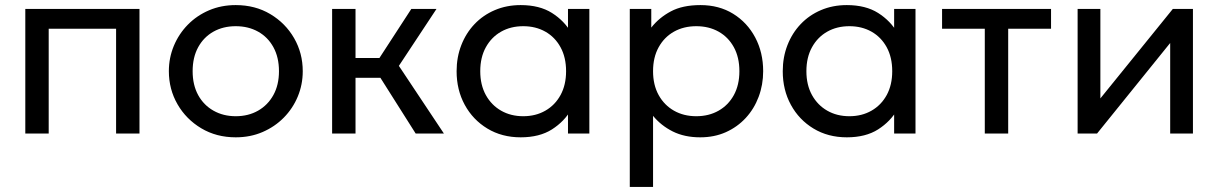

<svg xmlns="http://www.w3.org/2000/svg" viewBox="-20 -525 4790 755"><path d="M79.5 0V-490H528.5V0H436.5V-412H171.5V0Z M907 15Q831 15 771.5 -20.5Q712 -56 678 -115Q644 -174 644 -245Q644 -297.5 663.5 -344.5Q683 -391.5 718.5 -427.8Q754 -464 802 -484.5Q850 -505 907 -505Q983.5 -505 1043 -469.5Q1102.5 -434 1136.5 -375Q1170.5 -316 1170.5 -245Q1170.5 -192.5 1151 -145.5Q1131.5 -98.5 1096 -62.5Q1060.5 -26.5 1012.5 -5.8Q964.5 15 907 15ZM907 -68Q956.5 -68 994.8 -89.8Q1033 -111.5 1055 -151.2Q1077 -191 1077 -245Q1077 -299.5 1055.2 -339.2Q1033.5 -379 995 -400.5Q956.5 -422 907 -422Q857.5 -422 819.2 -400.5Q781 -379 759.2 -339.2Q737.5 -299.5 737.5 -245Q737.5 -191 759.2 -151.2Q781 -111.5 819.5 -89.8Q858 -68 907 -68Z M1614.5 0 1449 -261.5 1597.5 -490H1696.5L1548.5 -266L1725.5 0ZM1286 0V-490H1378V-297H1524.5V-219H1378V0Z M2027.5 15Q1953.5 15 1896.5 -19.5Q1839.5 -54 1807.5 -112.8Q1775.5 -171.5 1775.5 -245Q1775.5 -300 1794 -347.5Q1812.5 -395 1846 -430.2Q1879.5 -465.5 1925.8 -485.2Q1972 -505 2027.5 -505Q2101.5 -505 2150.5 -474Q2199.5 -443 2227 -395L2213.5 -375V-490H2297.5V0H2213.5V-115L2227 -95.5Q2199.5 -47.5 2150.5 -16.2Q2101.5 15 2027.5 15ZM2037.5 -68Q2086.5 -68 2124.5 -89.8Q2162.5 -111.5 2184.2 -151.2Q2206 -191 2206 -245Q2206 -299.5 2184.2 -339.2Q2162.5 -379 2124.5 -400.5Q2086.5 -422 2037.5 -422Q1988.5 -422 1950.5 -400.5Q1912.5 -379 1890.5 -339.2Q1868.5 -299.5 1868.5 -245Q1868.5 -191 1890.5 -151.2Q1912.5 -111.5 1950.5 -89.8Q1988.5 -68 2037.5 -68Z M2456.5 210V-490H2541V-416.5Q2571.5 -455.5 2617.8 -480.2Q2664 -505 2734.5 -505Q2807.5 -505 2863 -470.8Q2918.5 -436.5 2949.8 -377.5Q2981 -318.5 2981 -245Q2981 -191.5 2963.2 -144.2Q2945.5 -97 2912.5 -61.2Q2879.5 -25.5 2834.2 -5.2Q2789 15 2733.5 15Q2671.5 15 2625.2 -8.2Q2579 -31.5 2548 -69.5V210ZM2718 -68Q2767.5 -68 2805.8 -89.8Q2844 -111.5 2865.8 -151.2Q2887.5 -191 2887.5 -245Q2887.5 -299.5 2865.8 -339.2Q2844 -379 2805.8 -400.5Q2767.5 -422 2718 -422Q2668.5 -422 2630.2 -400.5Q2592 -379 2570 -339.2Q2548 -299.5 2548 -245Q2548 -191 2570 -151.2Q2592 -111.5 2630.2 -89.8Q2668.5 -68 2718 -68Z M3310 15Q3236 15 3179 -19.5Q3122 -54 3090 -112.8Q3058 -171.5 3058 -245Q3058 -300 3076.5 -347.5Q3095 -395 3128.5 -430.2Q3162 -465.5 3208.2 -485.2Q3254.5 -505 3310 -505Q3384 -505 3433 -474Q3482 -443 3509.5 -395L3496 -375V-490H3580V0H3496V-115L3509.5 -95.5Q3482 -47.5 3433 -16.2Q3384 15 3310 15ZM3320 -68Q3369 -68 3407 -89.8Q3445 -111.5 3466.8 -151.2Q3488.5 -191 3488.5 -245Q3488.5 -299.5 3466.8 -339.2Q3445 -379 3407 -400.5Q3369 -422 3320 -422Q3271 -422 3233 -400.5Q3195 -379 3173 -339.2Q3151 -299.5 3151 -245Q3151 -191 3173 -151.2Q3195 -111.5 3233 -89.8Q3271 -68 3320 -68Z M3852.5 0V-412H3684.5V-490H4113V-412H3944.5V0Z M4217.5 0V-490H4307V-138L4592 -490H4671V0H4581.5V-356L4294 0Z"/></svg>

Font: Geologica Cursive Light
Style: Regular
Weight: 300
Designer: Sindre Bremnes, Frode Helland
Foundry: Monokrom Skriftforlag AS
Version: Version 1.010;gftools[0.9.28]